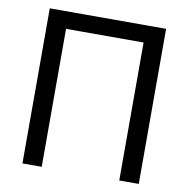

<svg xmlns="http://www.w3.org/2000/svg" viewBox="-79 -785 847 862"><g transform="rotate(10 344.0 -353.5)"><path d="M609.4 0H520.5V-628.9H167V0H79.1V-707H609.4Z"/></g></svg>

Font: WEMIX Pretendard
Style: Regular
Weight: 400
Designer: Base glyphs from Inter by Rasmus Andersson; Hangeul glyphs from Noto Sans CJK(Source Han Sans) by Jang Soo-young and Kan
Foundry: Kil Hyung-jin
Version: Version 1.000